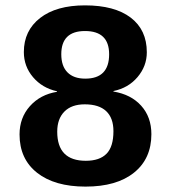

<svg xmlns="http://www.w3.org/2000/svg" viewBox="-20 -689 640 719"><path d="M546.9 -186.5Q546.9 -94.7 481.9 -42.5Q417 9.8 300.3 9.8Q184.6 9.8 118.9 -42Q53.2 -93.8 53.2 -185.5Q53.2 -248 92 -291.5Q130.9 -335 193.4 -345.2V-347.2Q138.2 -359.4 103.8 -399.9Q69.3 -440.4 69.3 -494.1Q69.3 -574.2 130.1 -621.6Q190.9 -668.9 298.3 -668.9Q409.2 -668.9 469.5 -623Q529.8 -577.1 529.8 -493.2Q529.8 -441.4 495.1 -400.4Q460.4 -359.4 404.8 -348.1V-346.2Q470.7 -335.4 508.8 -293Q546.9 -250.5 546.9 -186.5ZM388.7 -485.8Q388.7 -572.8 298.3 -572.8Q209.5 -572.8 209.5 -485.8Q209.5 -441.4 232.7 -418Q255.9 -394.5 299.3 -394.5Q388.7 -394.5 388.7 -485.8ZM404.8 -197.8Q404.8 -247.1 377.7 -272.7Q350.6 -298.3 297.4 -298.3Q248 -298.3 221.2 -271.2Q194.3 -244.1 194.3 -195.8Q194.3 -86.9 301.3 -86.9Q353 -86.9 378.9 -113.3Q404.8 -139.6 404.8 -197.8Z"/></svg>

Font: Cousine
Style: Bold
Weight: 700
Monospace: yes
Designer: Steve Matteson
Foundry: Ascender Corporation
Version: Version 1.20